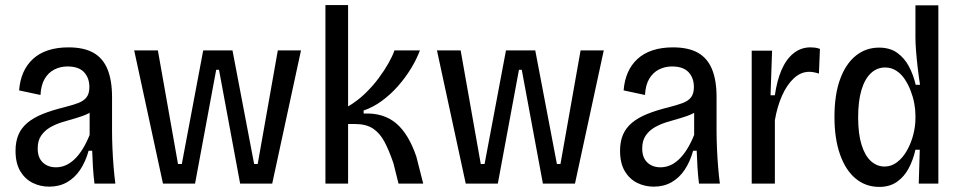

<svg xmlns="http://www.w3.org/2000/svg" viewBox="-20 -721 3776 754"><path d="M173 12Q138 12 108 -3Q78 -18 59.5 -49Q41 -80 41 -129Q41 -165 52.5 -192Q64 -219 88 -239Q112 -259 148 -273.5Q184 -288 233 -300Q264 -308 286 -316Q308 -324 319.5 -338.5Q331 -353 331 -379Q331 -415 310 -437.5Q289 -460 245 -460Q217 -460 193.5 -448Q170 -436 155.5 -411.5Q141 -387 139 -348L55 -366Q58 -405 71.5 -436Q85 -467 109.5 -489.5Q134 -512 169 -523.5Q204 -535 249 -535Q309 -535 346.5 -514Q384 -493 402 -449.5Q420 -406 420 -340V-206Q420 -177 421.5 -140.5Q423 -104 426 -67Q429 -30 433 0H351Q347 -32 345 -64.5Q343 -97 342 -129H328Q316 -86 295 -54.5Q274 -23 243.5 -5.5Q213 12 173 12ZM200 -64Q219 -64 237 -71.5Q255 -79 272 -95Q289 -111 304 -135Q319 -159 332 -191V-299L360 -302Q349 -286 327.5 -275.5Q306 -265 279.5 -257.5Q253 -250 226.5 -242Q200 -234 178 -221.5Q156 -209 142 -189Q128 -169 128 -138Q128 -102 148 -83Q168 -64 200 -64Z M620 0 507 -523H600L679 -77H694L778 -523H893L978 -77H992L1071 -523H1162L1049 0H923L840 -447H829L746 0Z M1258 0V-701H1347V-303Q1384 -325 1414 -354Q1444 -383 1467 -414Q1490 -445 1506 -473.5Q1522 -502 1529 -523H1629Q1616 -488 1594 -452Q1572 -416 1543.5 -383.5Q1515 -351 1480.5 -325.5Q1446 -300 1408 -287V-275Q1448 -277 1480 -267Q1512 -257 1536.5 -236Q1561 -215 1580.5 -182.5Q1600 -150 1615 -106L1642 0H1545L1525 -80Q1508 -130 1490 -164Q1472 -198 1445 -216Q1418 -234 1374 -234H1347V0Z M1809 0 1696 -523H1789L1868 -77H1883L1967 -523H2082L2167 -77H2181L2260 -523H2351L2238 0H2112L2029 -447H2018L1935 0Z M2547 12Q2512 12 2482 -3Q2452 -18 2433.5 -49Q2415 -80 2415 -129Q2415 -165 2426.5 -192Q2438 -219 2462 -239Q2486 -259 2522 -273.5Q2558 -288 2607 -300Q2638 -308 2660 -316Q2682 -324 2693.5 -338.5Q2705 -353 2705 -379Q2705 -415 2684 -437.5Q2663 -460 2619 -460Q2591 -460 2567.5 -448Q2544 -436 2529.5 -411.5Q2515 -387 2513 -348L2429 -366Q2432 -405 2445.5 -436Q2459 -467 2483.5 -489.5Q2508 -512 2543 -523.5Q2578 -535 2623 -535Q2683 -535 2720.5 -514Q2758 -493 2776 -449.5Q2794 -406 2794 -340V-206Q2794 -177 2795.5 -140.5Q2797 -104 2800 -67Q2803 -30 2807 0H2725Q2721 -32 2719 -64.5Q2717 -97 2716 -129H2702Q2690 -86 2669 -54.5Q2648 -23 2617.5 -5.5Q2587 12 2547 12ZM2574 -64Q2593 -64 2611 -71.5Q2629 -79 2646 -95Q2663 -111 2678 -135Q2693 -159 2706 -191V-299L2734 -302Q2723 -286 2701.5 -275.5Q2680 -265 2653.5 -257.5Q2627 -250 2600.5 -242Q2574 -234 2552 -221.5Q2530 -209 2516 -189Q2502 -169 2502 -138Q2502 -102 2522 -83Q2542 -64 2574 -64Z M2932 0V-306V-522H3012L3006 -347H3023Q3031 -404 3049 -446Q3067 -488 3096 -511.5Q3125 -535 3163 -535Q3171 -535 3180 -534Q3189 -533 3200 -529L3196 -432Q3187 -435 3177 -437Q3167 -439 3158 -439Q3125 -439 3097.5 -413.5Q3070 -388 3051 -345Q3032 -302 3023 -249V0Z M3433 13Q3380 13 3340.5 -19.5Q3301 -52 3279 -114Q3257 -176 3257 -262Q3257 -349 3279 -409.5Q3301 -470 3340.5 -502Q3380 -534 3432 -534Q3475 -534 3503.5 -513.5Q3532 -493 3549.5 -460Q3567 -427 3576 -388H3593Q3588 -420 3584 -454Q3580 -488 3577.5 -519.5Q3575 -551 3575 -574V-700H3665V-264V0H3588L3592 -133H3575Q3566 -93 3548.5 -60Q3531 -27 3502.5 -7Q3474 13 3433 13ZM3454 -67Q3481 -67 3503.5 -84.5Q3526 -102 3542 -130.5Q3558 -159 3566.5 -192Q3575 -225 3575 -256V-269Q3575 -290 3570.5 -314.5Q3566 -339 3556.5 -364Q3547 -389 3533 -410Q3519 -431 3499.5 -443.5Q3480 -456 3456 -456Q3424 -456 3400 -433.5Q3376 -411 3363 -367.5Q3350 -324 3350 -260Q3350 -195 3363.5 -152Q3377 -109 3400.5 -88Q3424 -67 3454 -67Z"/></svg>

Font: Bricolage Grotesque SemiCondensed
Style: Regular
Weight: 400
Width: 4
Designer: Mathieu Triay
Foundry: Atelier Triay
Version: Version 1.001;gftools[0.9.33.dev8+g029e19f]